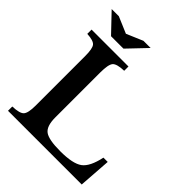

<svg xmlns="http://www.w3.org/2000/svg" viewBox="-257 -1115 1269 1269"><g transform="rotate(45 377.5 -480.0)"><path d="M740 -227 724 0H35V-40Q102 -42 121 -63Q140 -84 140 -154V-616Q140 -686 123 -706.5Q106 -727 46 -730V-770H391V-730Q324 -728 305.5 -706.5Q287 -685 287 -609V-190Q287 -108 324 -81.5Q361 -55 468 -55Q585 -55 631.5 -89Q678 -123 700 -227ZM284 -830H168L44 -960H111L226 -911L341 -960H408Z"/></g></svg>

Font: Libre Baskerville
Style: Bold
Weight: 700
Designer: Pablo Impallari, Rodrigo Fuenzalida
Foundry: Pablo Impallari, Rodrigo Fuenzalida
Version: Version 1.000